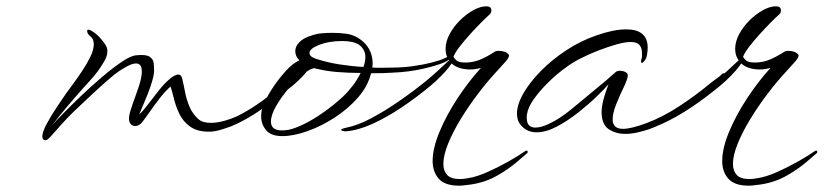

<svg xmlns="http://www.w3.org/2000/svg" viewBox="-20 -413 2608 608"><path d="M125 31Q114 31 114 19Q114 5 128 -21Q142 -47 160 -74Q178 -101 190 -118Q198 -129 212 -148Q226 -167 241 -189.5Q256 -212 266.5 -234Q277 -256 277 -273Q277 -290 266 -298Q256 -306 256 -315Q256 -319 260 -319Q265 -319 272 -314Q279 -310 287 -303Q295 -296 302 -287Q308 -280 314 -271Q320 -262 320 -250Q320 -235 309 -217Q291 -186 267 -160Q243 -134 218 -105Q191 -74 169.5 -47.5Q148 -21 143 -14Q154 -27 179.5 -53Q205 -79 237.5 -110Q270 -141 303.5 -169.5Q337 -198 366 -217.5Q395 -237 412 -238Q442 -241 453.5 -233.5Q465 -226 466.5 -214Q468 -202 468 -190Q468 -177 462 -156.5Q456 -136 447.5 -114.5Q439 -93 431.5 -76Q424 -59 421 -51Q430 -58 446 -79Q462 -100 480.5 -123.5Q499 -147 514 -160Q525 -170 532.5 -173.5Q540 -177 544 -177Q552 -177 555 -169.5Q558 -162 559 -155Q562 -143 566 -121.5Q570 -100 579.5 -76.5Q589 -53 608 -36Q616 -29 626 -26.5Q636 -24 648 -24Q668 -24 691 -30.5Q714 -37 731 -45Q773 -66 812.5 -95Q852 -124 894 -158L957 -210Q965 -216 967 -216Q972 -216 956.5 -193.5Q941 -171 907 -142Q883 -123 851 -98Q819 -73 783.5 -50.5Q748 -28 712 -13Q693 -6 675.5 -1Q658 4 641 4Q604 4 581.5 -12.5Q559 -29 547.5 -53.5Q536 -78 530.5 -101.5Q525 -125 520 -139Q503 -124 485.5 -101.5Q468 -79 453.5 -58Q439 -37 431 -27Q421 -14 408 -14Q398 -14 392.5 -22Q387 -30 389 -45Q391 -58 399.5 -82Q408 -106 417 -131.5Q426 -157 428 -174Q429 -178 429 -181.5Q429 -185 429 -187Q429 -201 424 -206.5Q419 -212 411 -212Q399 -212 383.5 -203.5Q368 -195 356 -187Q345 -180 320.5 -158.5Q296 -137 268 -111Q240 -85 215 -61Q194 -41 175 -19.5Q156 2 143 16.5Q130 31 125 31Z M874 18Q838 18 822.5 -1Q807 -20 807 -44Q807 -52 808 -59.5Q809 -67 812 -74Q819 -96 838.5 -127Q858 -158 882.5 -185.5Q907 -213 928 -222Q915 -235 915 -251Q915 -266 928 -279.5Q941 -293 968 -301Q982 -306 998.5 -307.5Q1015 -309 1033 -309Q1056 -309 1078 -306Q1109 -301 1132 -279Q1155 -257 1159 -226Q1161 -213 1159 -199Q1176 -198 1193 -198.5Q1210 -199 1225 -199Q1255 -199 1287.5 -203.5Q1320 -208 1347.5 -215Q1375 -222 1389 -229Q1396 -233 1400 -233Q1404 -233 1404 -230Q1404 -223 1388 -216Q1366 -206 1320.5 -195.5Q1275 -185 1225 -183Q1212 -182 1194 -181.5Q1176 -181 1155 -181Q1145 -140 1113.5 -104Q1082 -68 1039.5 -40.5Q997 -13 953 2.5Q909 18 874 18ZM1131 -201Q1137 -218 1137 -233Q1137 -254 1120.5 -268.5Q1104 -283 1062 -283Q1022 -283 991 -271Q960 -259 960 -245Q960 -233 983 -226Q1017 -215 1055.5 -209Q1094 -203 1131 -201ZM873 0Q878 0 883 -0.5Q888 -1 894 -2Q914 -6 943.5 -20.5Q973 -35 1005.5 -58Q1038 -81 1066 -107Q1081 -121 1096.5 -141Q1112 -161 1122 -182Q1082 -182 1047 -185Q1012 -188 984 -195Q983 -194 980 -196Q978 -196 977 -197Q964 -197 941 -179Q918 -161 894.5 -133.5Q871 -106 854.5 -77.5Q838 -49 838 -28Q838 0 873 0Z M1434 175Q1389 175 1369.5 153Q1350 131 1350 97Q1350 57 1371.5 5Q1393 -47 1428 -100.5Q1463 -154 1503 -198Q1485 -193 1469 -193Q1432 -193 1410 -212L1403 -202Q1396 -192 1378.5 -174Q1361 -156 1344 -142Q1301 -106 1253.5 -74Q1206 -42 1160 -21Q1114 0 1074 3Q1070 3 1065 1.5Q1060 0 1060 -2Q1060 -5 1078 -9Q1113 -16 1155.5 -38.5Q1198 -61 1243.5 -92.5Q1289 -124 1331 -158Q1348 -172 1367.5 -190Q1387 -208 1402 -222Q1391 -237 1391 -258Q1391 -281 1403.5 -304.5Q1416 -328 1436 -348Q1456 -368 1478.5 -380.5Q1501 -393 1520 -393Q1536 -393 1536 -380Q1536 -371 1528 -365Q1521 -359 1504.5 -342.5Q1488 -326 1469 -305Q1450 -284 1435 -264.5Q1420 -245 1416 -233Q1420 -226 1427 -220.5Q1434 -215 1454 -215Q1480 -215 1503.5 -225.5Q1527 -236 1548 -250Q1554 -252 1559 -252Q1581 -252 1591 -240Q1595 -234 1581 -218Q1567 -202 1553 -187Q1524 -156 1494 -116.5Q1464 -77 1439 -36Q1414 5 1399 42Q1384 79 1384 106Q1384 128 1396 141Q1408 154 1436 154Q1448 154 1463 151Q1489 147 1522 132.5Q1555 118 1588 99.5Q1621 81 1644 65Q1646 64 1648 64Q1651 64 1651 68Q1651 72 1647 74Q1640 80 1615.5 101Q1591 122 1554.5 143Q1518 164 1473 171Q1463 172 1453 173.5Q1443 175 1434 175Z M1960 11Q1930 11 1907.5 -4Q1885 -19 1885 -60Q1886 -81 1892.5 -103.5Q1899 -126 1907 -146Q1894 -131 1868 -106Q1842 -81 1809.5 -55.5Q1777 -30 1743 -12Q1709 6 1679 6Q1649 6 1630 -16Q1617 -30 1617 -53Q1617 -82 1637.5 -117.5Q1658 -153 1693 -188.5Q1728 -224 1773.5 -254Q1819 -284 1869 -301Q1923 -320 1963 -320Q2031 -320 2031 -262Q2031 -257 2030.5 -251.5Q2030 -246 2029 -240Q2027 -228 2021.5 -221Q2016 -214 2013 -214Q2008 -214 2011 -225Q2013 -230 2013 -235.5Q2013 -241 2013 -245Q2013 -261 2005 -270.5Q1997 -280 1977 -280Q1959 -280 1932.5 -272.5Q1906 -265 1876 -253.5Q1846 -242 1818.5 -228Q1791 -214 1773 -200Q1742 -178 1715 -151Q1688 -124 1670 -98.5Q1652 -73 1649 -52Q1648 -49 1648 -46Q1648 -43 1648 -41Q1648 -23 1655.5 -16Q1663 -9 1675 -9Q1693 -9 1716.5 -20Q1740 -31 1760 -45Q1780 -59 1788 -66Q1820 -93 1860 -125.5Q1900 -158 1931 -186Q1936 -189 1942 -189Q1956 -189 1965 -182Q1968 -179 1968 -174Q1968 -169 1965.5 -161.5Q1963 -154 1959 -145Q1942 -110 1931 -82Q1920 -54 1920 -35Q1920 -5 1953 -5Q1978 -5 2027 -23Q2080 -43 2133 -78Q2186 -113 2229 -149Q2240 -158 2249 -164Q2258 -170 2268 -180Q2270 -181 2273 -181Q2276 -181 2276 -178Q2276 -175 2272 -170Q2266 -162 2243 -140.5Q2220 -119 2186 -92.5Q2152 -66 2112.5 -41.5Q2073 -17 2033 -3Q2018 2 1998.5 6.5Q1979 11 1960 11Z M2351 175Q2306 175 2286.5 153Q2267 131 2267 97Q2267 57 2288.5 5Q2310 -47 2345 -100.5Q2380 -154 2420 -198Q2402 -193 2386 -193Q2349 -193 2327 -212L2320 -202Q2313 -192 2295.5 -174Q2278 -156 2261 -142Q2218 -106 2170.5 -74Q2123 -42 2077 -21Q2031 0 1991 3Q1987 3 1982 1.5Q1977 0 1977 -2Q1977 -5 1995 -9Q2030 -16 2072.5 -38.5Q2115 -61 2160.5 -92.5Q2206 -124 2248 -158Q2265 -172 2284.5 -190Q2304 -208 2319 -222Q2308 -237 2308 -258Q2308 -281 2320.5 -304.5Q2333 -328 2353 -348Q2373 -368 2395.5 -380.5Q2418 -393 2437 -393Q2453 -393 2453 -380Q2453 -371 2445 -365Q2438 -359 2421.5 -342.5Q2405 -326 2386 -305Q2367 -284 2352 -264.5Q2337 -245 2333 -233Q2337 -226 2344 -220.5Q2351 -215 2371 -215Q2397 -215 2420.5 -225.5Q2444 -236 2465 -250Q2471 -252 2476 -252Q2498 -252 2508 -240Q2512 -234 2498 -218Q2484 -202 2470 -187Q2441 -156 2411 -116.5Q2381 -77 2356 -36Q2331 5 2316 42Q2301 79 2301 106Q2301 128 2313 141Q2325 154 2353 154Q2365 154 2380 151Q2406 147 2439 132.5Q2472 118 2505 99.5Q2538 81 2561 65Q2563 64 2565 64Q2568 64 2568 68Q2568 72 2564 74Q2557 80 2532.5 101Q2508 122 2471.5 143Q2435 164 2390 171Q2380 172 2370 173.5Q2360 175 2351 175Z"/></svg>

Font: WindSong
Style: Regular
Weight: 400
Designer: Robert E. Leuschke
Foundry: Robert E. Leuschke
Version: Version 1.010; ttfautohint (v1.8.3)